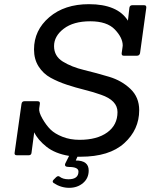

<svg xmlns="http://www.w3.org/2000/svg" viewBox="-20 -744 721 920"><path d="M237 133Q228 126 237 117L249 105Q258 97 265 102Q281 115 308 115Q356 115 356 78Q356 56 310 56Q286 56 293 39L311 3Q244 -8 202.5 -41Q161 -74 144 -110L131 -12Q130 0 117 0H61Q48 0 50 -12L83 -246Q85 -259 97 -259H160Q173 -259 171 -246L168 -225Q165 -207 183.5 -175Q202 -143 222.5 -123Q243 -103 279.5 -88.5Q316 -74 361 -74Q445 -74 494 -109.5Q543 -145 543 -207Q543 -263 464 -290Q428 -303 385.5 -313.5Q343 -324 300.5 -338Q258 -352 222.5 -371.5Q187 -391 165 -425.5Q143 -460 143 -507Q143 -599 216 -661.5Q289 -724 406 -724Q543 -724 593 -645L600 -707Q602 -719 614 -719H671Q682 -719 681 -707L651 -489Q648 -477 636 -477H573Q562 -477 563 -489L567 -517Q568 -522 568 -526Q568 -563 530.5 -602.5Q493 -642 412.5 -642Q332 -642 285.5 -606.5Q239 -571 239 -523Q239 -475 281 -449Q323 -423 383 -408.5Q443 -394 503 -376Q563 -358 605 -318Q647 -278 647 -216Q647 -123 575.5 -58Q504 7 366 7H351L343 25Q405 25 405 73Q405 110 378 133Q351 156 311.5 156Q272 156 237 133Z"/></svg>

Font: Sanchez
Style: Italic
Weight: 400
Designer: Daniel Hernández
Foundry: LatinoType
Version: Version 1.001